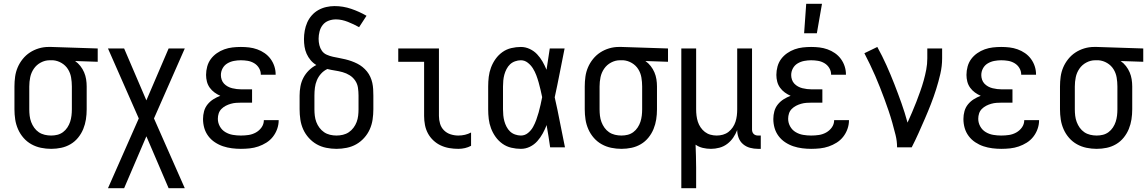

<svg xmlns="http://www.w3.org/2000/svg" viewBox="-20 -775 6040 1010"><path d="M249 8Q222 8 195.5 2.5Q169 -3 145.5 -16Q122 -29 104 -49.5Q86 -70 75 -95Q64 -120 60 -146.5Q56 -173 56 -200V-320Q56 -346 59.5 -371.5Q63 -397 73 -420.5Q83 -444 99.5 -464.5Q116 -485 137.5 -499Q159 -513 184 -520.5Q209 -528 235 -528H250L494 -520V-450L375 -454Q391 -443 403 -427.5Q415 -412 422.5 -394.5Q430 -377 433 -358Q436 -339 436 -320V-200Q436 -173 432 -147Q428 -121 418 -96.5Q408 -72 391 -51Q374 -30 351 -16.5Q328 -3 302 2.5Q276 8 249 8ZM249 -62Q266 -62 282 -66Q298 -70 311.5 -80Q325 -90 334.5 -104.5Q344 -119 349 -134.5Q354 -150 356 -166.5Q358 -183 358 -200V-320Q358 -344 354 -367.5Q350 -391 337.5 -411Q325 -431 304 -443.5Q283 -456 259 -458H241Q217 -458 194.5 -446Q172 -434 158 -413.5Q144 -393 139 -369Q134 -345 134 -320V-200Q134 -183 136 -166Q138 -149 144 -133Q150 -117 160 -103Q170 -89 184 -79.5Q198 -70 215 -66Q232 -62 249 -62Z M548 215 710 -152 548 -520H633L750 -247L867 -520H952L790 -152L952 215H867L750 -58L633 215Z M1247 8Q1224 8 1200 5Q1176 2 1153.5 -5.5Q1131 -13 1110.5 -26.5Q1090 -40 1075.5 -59.5Q1061 -79 1054.5 -102Q1048 -125 1048 -149Q1048 -170 1053.5 -190Q1059 -210 1072 -226Q1085 -242 1102.5 -253Q1120 -264 1139 -271Q1123 -278 1108.5 -288.5Q1094 -299 1083.5 -313.5Q1073 -328 1068.5 -345.5Q1064 -363 1064 -381Q1064 -403 1070 -425Q1076 -447 1089 -464.5Q1102 -482 1120.5 -495Q1139 -508 1160 -515.5Q1181 -523 1203 -525.5Q1225 -528 1247 -528Q1269 -528 1290.5 -525.5Q1312 -523 1333 -515.5Q1354 -508 1372 -495.5Q1390 -483 1403 -465.5Q1416 -448 1423 -427Q1430 -406 1430 -384V-382H1352V-383Q1352 -401 1342.5 -417Q1333 -433 1317 -442.5Q1301 -452 1283 -455Q1265 -458 1247 -458Q1229 -458 1210.5 -454.5Q1192 -451 1176 -441.5Q1160 -432 1151 -415.5Q1142 -399 1142 -380Q1142 -368 1146 -356Q1150 -344 1158.5 -335Q1167 -326 1178 -320Q1189 -314 1201 -311Q1213 -308 1225.5 -306.5Q1238 -305 1250 -305H1306V-235H1250Q1236 -235 1222 -234Q1208 -233 1194 -229Q1180 -225 1167.5 -218.5Q1155 -212 1145 -202Q1135 -192 1130.5 -178.5Q1126 -165 1126 -150Q1126 -129 1136.5 -110Q1147 -91 1165.5 -80Q1184 -69 1205 -65.5Q1226 -62 1247 -62Q1268 -62 1288 -65Q1308 -68 1326 -78Q1344 -88 1356 -105Q1368 -122 1368 -143H1446V-142Q1446 -119 1438 -96.5Q1430 -74 1415.5 -55.5Q1401 -37 1381 -24.5Q1361 -12 1339 -4.5Q1317 3 1294 5.5Q1271 8 1247 8Z M1750 8Q1723 8 1696 2.5Q1669 -3 1646 -16Q1623 -29 1604.5 -49.5Q1586 -70 1575 -94.5Q1564 -119 1560 -146Q1556 -173 1556 -200V-272Q1556 -297 1560.5 -321Q1565 -345 1576 -366Q1587 -387 1604.5 -404.5Q1622 -422 1644 -433Q1627 -443 1614 -458.5Q1601 -474 1593 -492Q1585 -510 1582 -529.5Q1579 -549 1579 -569Q1579 -591 1583 -613.5Q1587 -636 1596 -656.5Q1605 -677 1620 -694Q1635 -711 1654.5 -722Q1674 -733 1696 -738Q1718 -743 1740 -743Q1785 -743 1827.5 -728.5Q1870 -714 1908 -692L1869 -632Q1855 -640 1840 -647Q1825 -654 1810 -660Q1795 -666 1779 -669.5Q1763 -673 1747 -673Q1727 -673 1708.5 -666Q1690 -659 1678 -644Q1666 -629 1661 -609.5Q1656 -590 1656 -571Q1656 -554 1660 -537.5Q1664 -521 1673.5 -507.5Q1683 -494 1699 -487Q1715 -480 1731 -476.5Q1747 -473 1763.5 -470Q1780 -467 1796.5 -463Q1813 -459 1828.5 -453.5Q1844 -448 1859 -440.5Q1874 -433 1887 -422.5Q1900 -412 1910.5 -399Q1921 -386 1928 -370.5Q1935 -355 1938.5 -339Q1942 -323 1943 -306Q1944 -289 1944 -272V-200Q1944 -173 1940 -146Q1936 -119 1925 -94.5Q1914 -70 1895.5 -49.5Q1877 -29 1854 -16Q1831 -3 1804 2.5Q1777 8 1750 8ZM1750 -62Q1767 -62 1784 -66Q1801 -70 1815 -79.5Q1829 -89 1839.5 -103Q1850 -117 1856 -133Q1862 -149 1864 -166Q1866 -183 1866 -200V-272Q1866 -293 1863 -313.5Q1860 -334 1848.5 -351Q1837 -368 1819.5 -379Q1802 -390 1782 -395.5Q1762 -401 1742 -404Q1722 -407 1702 -412Q1683 -403 1669 -387.5Q1655 -372 1647 -353Q1639 -334 1636.5 -313.5Q1634 -293 1634 -272V-200Q1634 -183 1636 -166Q1638 -149 1644 -133Q1650 -117 1660.5 -103Q1671 -89 1685 -79.5Q1699 -70 1716 -66Q1733 -62 1750 -62Z M2391 8Q2367 8 2343.5 4Q2320 0 2298.5 -10Q2277 -20 2259.5 -36.5Q2242 -53 2231 -73.5Q2220 -94 2215.5 -117.5Q2211 -141 2211 -165V-450H2075V-520H2289V-165Q2289 -144 2295 -124Q2301 -104 2315.5 -89.5Q2330 -75 2350 -68.5Q2370 -62 2391 -62Q2409 -62 2426 -66Q2443 -70 2458 -78V-8Q2443 0 2426 4Q2409 8 2391 8Z M2720 8Q2695 8 2669.5 2Q2644 -4 2623 -19Q2602 -34 2587 -55Q2572 -76 2563 -100Q2554 -124 2551 -149Q2548 -174 2548 -200V-320Q2548 -346 2551 -371Q2554 -396 2563 -420Q2572 -444 2587 -465Q2602 -486 2623 -501Q2644 -516 2669.5 -522Q2695 -528 2720 -528Q2744 -528 2766.5 -517.5Q2789 -507 2805.5 -489.5Q2822 -472 2834 -451Q2846 -430 2855 -408Q2859 -436 2863.5 -464Q2868 -492 2872 -520H2950Q2937 -456 2924.5 -391.5Q2912 -327 2898 -263Q2913 -198 2925.5 -132Q2938 -66 2952 0H2874Q2870 -28 2865.5 -56.5Q2861 -85 2856 -113V-118Q2847 -95 2835 -73Q2823 -51 2806.5 -32.5Q2790 -14 2767.5 -3Q2745 8 2720 8ZM2720 -62Q2741 -62 2757.5 -75.5Q2774 -89 2784 -107Q2794 -125 2801 -144.5Q2808 -164 2813.5 -183.5Q2819 -203 2823.5 -223.5Q2828 -244 2832 -264Q2828 -283 2823.5 -302.5Q2819 -322 2813.5 -341.5Q2808 -361 2801 -379.5Q2794 -398 2783.5 -415Q2773 -432 2756.5 -445Q2740 -458 2720 -458Q2705 -458 2689.5 -452.5Q2674 -447 2663 -436.5Q2652 -426 2644.5 -411.5Q2637 -397 2633 -382Q2629 -367 2627.5 -351.5Q2626 -336 2626 -320V-200Q2626 -184 2627.5 -168.5Q2629 -153 2633 -138Q2637 -123 2644.5 -108.5Q2652 -94 2663 -83.5Q2674 -73 2689.5 -67.5Q2705 -62 2720 -62Z M3249 8Q3222 8 3195.5 2.5Q3169 -3 3145.5 -16Q3122 -29 3104 -49.5Q3086 -70 3075 -95Q3064 -120 3060 -146.5Q3056 -173 3056 -200V-320Q3056 -346 3059.5 -371.5Q3063 -397 3073 -420.5Q3083 -444 3099.5 -464.5Q3116 -485 3137.5 -499Q3159 -513 3184 -520.5Q3209 -528 3235 -528H3250L3494 -520V-450L3375 -454Q3391 -443 3403 -427.5Q3415 -412 3422.5 -394.5Q3430 -377 3433 -358Q3436 -339 3436 -320V-200Q3436 -173 3432 -147Q3428 -121 3418 -96.5Q3408 -72 3391 -51Q3374 -30 3351 -16.5Q3328 -3 3302 2.5Q3276 8 3249 8ZM3249 -62Q3266 -62 3282 -66Q3298 -70 3311.5 -80Q3325 -90 3334.5 -104.5Q3344 -119 3349 -134.5Q3354 -150 3356 -166.5Q3358 -183 3358 -200V-320Q3358 -344 3354 -367.5Q3350 -391 3337.5 -411Q3325 -431 3304 -443.5Q3283 -456 3259 -458H3241Q3217 -458 3194.5 -446Q3172 -434 3158 -413.5Q3144 -393 3139 -369Q3134 -345 3134 -320V-200Q3134 -183 3136 -166Q3138 -149 3144 -133Q3150 -117 3160 -103Q3170 -89 3184 -79.5Q3198 -70 3215 -66Q3232 -62 3249 -62Z M3564 215V-520H3642V-200Q3642 -183 3644 -166.5Q3646 -150 3651 -134.5Q3656 -119 3665.5 -105Q3675 -91 3688 -81Q3701 -71 3717 -66.5Q3733 -62 3750 -62Q3767 -62 3783 -66.5Q3799 -71 3812 -81Q3825 -91 3834.5 -105Q3844 -119 3849 -134.5Q3854 -150 3856 -166.5Q3858 -183 3858 -200V-520H3936V-93Q3936 -87 3938 -81Q3940 -75 3944.5 -70.5Q3949 -66 3955 -64Q3961 -62 3967 -62H3982V8H3967Q3946 8 3925.5 2.5Q3905 -3 3889 -16.5Q3873 -30 3865.5 -50Q3858 -70 3858 -91Q3850 -70 3837 -51Q3824 -32 3805.5 -18Q3787 -4 3764.5 2Q3742 8 3720 8Q3698 8 3677 3Q3656 -2 3639 -14Q3640 16 3641 46.5Q3642 77 3642 107V215Z M4247 8Q4224 8 4200 5Q4176 2 4153.5 -5.5Q4131 -13 4110.5 -26.5Q4090 -40 4075.5 -59.5Q4061 -79 4054.5 -102Q4048 -125 4048 -149Q4048 -170 4053.5 -190Q4059 -210 4072 -226Q4085 -242 4102.5 -253Q4120 -264 4139 -271Q4123 -278 4108.5 -288.5Q4094 -299 4083.5 -313.5Q4073 -328 4068.5 -345.5Q4064 -363 4064 -381Q4064 -403 4070 -425Q4076 -447 4089 -464.5Q4102 -482 4120.5 -495Q4139 -508 4160 -515.5Q4181 -523 4203 -525.5Q4225 -528 4247 -528Q4269 -528 4290.5 -525.5Q4312 -523 4333 -515.5Q4354 -508 4372 -495.5Q4390 -483 4403 -465.5Q4416 -448 4423 -427Q4430 -406 4430 -384V-382H4352V-383Q4352 -401 4342.5 -417Q4333 -433 4317 -442.5Q4301 -452 4283 -455Q4265 -458 4247 -458Q4229 -458 4210.5 -454.5Q4192 -451 4176 -441.5Q4160 -432 4151 -415.5Q4142 -399 4142 -380Q4142 -368 4146 -356Q4150 -344 4158.5 -335Q4167 -326 4178 -320Q4189 -314 4201 -311Q4213 -308 4225.5 -306.5Q4238 -305 4250 -305H4306V-235H4250Q4236 -235 4222 -234Q4208 -233 4194 -229Q4180 -225 4167.5 -218.5Q4155 -212 4145 -202Q4135 -192 4130.5 -178.5Q4126 -165 4126 -150Q4126 -129 4136.5 -110Q4147 -91 4165.5 -80Q4184 -69 4205 -65.5Q4226 -62 4247 -62Q4268 -62 4288 -65Q4308 -68 4326 -78Q4344 -88 4356 -105Q4368 -122 4368 -143H4446V-142Q4446 -119 4438 -96.5Q4430 -74 4415.5 -55.5Q4401 -37 4381 -24.5Q4361 -12 4339 -4.5Q4317 3 4294 5.5Q4271 8 4247 8ZM4210 -600 4221 -755H4304L4277 -600Z M4699 0Q4699 -33 4691 -65Q4683 -97 4674 -129Q4665 -161 4654.5 -192Q4644 -223 4632.5 -254Q4621 -285 4609 -315.5Q4597 -346 4584 -376Q4571 -406 4556.5 -436Q4542 -466 4527 -495L4595 -528Q4621 -481 4643 -432Q4665 -383 4684.5 -333Q4704 -283 4722 -232.5Q4740 -182 4754 -130Q4766 -157 4778 -184.5Q4790 -212 4800.5 -239.5Q4811 -267 4821 -295Q4831 -323 4839 -351.5Q4847 -380 4852.5 -409Q4858 -438 4858 -468V-520H4936V-468Q4936 -427 4926.5 -386Q4917 -345 4904.5 -305.5Q4892 -266 4877 -227.5Q4862 -189 4845.5 -151Q4829 -113 4812 -75Q4795 -37 4776 0Z M5247 8Q5224 8 5200 5Q5176 2 5153.5 -5.5Q5131 -13 5110.5 -26.5Q5090 -40 5075.5 -59.5Q5061 -79 5054.5 -102Q5048 -125 5048 -149Q5048 -170 5053.5 -190Q5059 -210 5072 -226Q5085 -242 5102.5 -253Q5120 -264 5139 -271Q5123 -278 5108.5 -288.5Q5094 -299 5083.5 -313.5Q5073 -328 5068.5 -345.5Q5064 -363 5064 -381Q5064 -403 5070 -425Q5076 -447 5089 -464.5Q5102 -482 5120.5 -495Q5139 -508 5160 -515.5Q5181 -523 5203 -525.5Q5225 -528 5247 -528Q5269 -528 5290.5 -525.5Q5312 -523 5333 -515.5Q5354 -508 5372 -495.5Q5390 -483 5403 -465.5Q5416 -448 5423 -427Q5430 -406 5430 -384V-382H5352V-383Q5352 -401 5342.5 -417Q5333 -433 5317 -442.5Q5301 -452 5283 -455Q5265 -458 5247 -458Q5229 -458 5210.5 -454.5Q5192 -451 5176 -441.5Q5160 -432 5151 -415.5Q5142 -399 5142 -380Q5142 -368 5146 -356Q5150 -344 5158.5 -335Q5167 -326 5178 -320Q5189 -314 5201 -311Q5213 -308 5225.5 -306.5Q5238 -305 5250 -305H5306V-235H5250Q5236 -235 5222 -234Q5208 -233 5194 -229Q5180 -225 5167.5 -218.5Q5155 -212 5145 -202Q5135 -192 5130.5 -178.5Q5126 -165 5126 -150Q5126 -129 5136.5 -110Q5147 -91 5165.5 -80Q5184 -69 5205 -65.5Q5226 -62 5247 -62Q5268 -62 5288 -65Q5308 -68 5326 -78Q5344 -88 5356 -105Q5368 -122 5368 -143H5446V-142Q5446 -119 5438 -96.5Q5430 -74 5415.5 -55.5Q5401 -37 5381 -24.5Q5361 -12 5339 -4.5Q5317 3 5294 5.5Q5271 8 5247 8Z M5749 8Q5722 8 5695.5 2.5Q5669 -3 5645.5 -16Q5622 -29 5604 -49.5Q5586 -70 5575 -95Q5564 -120 5560 -146.5Q5556 -173 5556 -200V-320Q5556 -346 5559.5 -371.5Q5563 -397 5573 -420.5Q5583 -444 5599.5 -464.5Q5616 -485 5637.5 -499Q5659 -513 5684 -520.5Q5709 -528 5735 -528H5750L5994 -520V-450L5875 -454Q5891 -443 5903 -427.5Q5915 -412 5922.5 -394.5Q5930 -377 5933 -358Q5936 -339 5936 -320V-200Q5936 -173 5932 -147Q5928 -121 5918 -96.5Q5908 -72 5891 -51Q5874 -30 5851 -16.5Q5828 -3 5802 2.5Q5776 8 5749 8ZM5749 -62Q5766 -62 5782 -66Q5798 -70 5811.5 -80Q5825 -90 5834.5 -104.5Q5844 -119 5849 -134.5Q5854 -150 5856 -166.5Q5858 -183 5858 -200V-320Q5858 -344 5854 -367.5Q5850 -391 5837.5 -411Q5825 -431 5804 -443.5Q5783 -456 5759 -458H5741Q5717 -458 5694.5 -446Q5672 -434 5658 -413.5Q5644 -393 5639 -369Q5634 -345 5634 -320V-200Q5634 -183 5636 -166Q5638 -149 5644 -133Q5650 -117 5660 -103Q5670 -89 5684 -79.5Q5698 -70 5715 -66Q5732 -62 5749 -62Z"/></svg>

Font: Iosevka Fuck
Style: Regular
Weight: 400
Monospace: yes
Designer: Belleve Invis
Foundry: Belleve Invis
Version: Version 28.0.7; ttfautohint (v1.8.3)